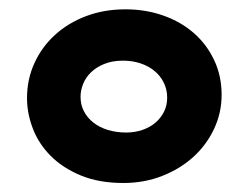

<svg xmlns="http://www.w3.org/2000/svg" viewBox="-20 -682 544 420"><path d="M250 -281.7Q196.3 -281.7 156.5 -298.3Q116.7 -314.9 90.6 -341.3Q64.5 -367.7 51.8 -400.9Q39.1 -434.1 39.1 -467.3Q39.1 -508.3 55.2 -543.7Q71.3 -579.1 100.1 -605.5Q128.9 -631.8 168.2 -646.7Q207.5 -661.6 254.4 -661.6Q298.8 -661.6 337.4 -647.9Q376 -634.3 404.3 -609.4Q432.6 -584.5 448.7 -550Q464.8 -515.6 464.8 -474.6Q464.8 -435.1 448.2 -399.9Q431.6 -364.7 402.8 -338.6Q374 -312.5 334.7 -297.1Q295.4 -281.7 250 -281.7ZM256.3 -392.1Q274.9 -392.1 291.3 -397.7Q307.6 -403.3 319.6 -413.3Q331.5 -423.3 338.6 -437.3Q345.7 -451.2 345.7 -468.3Q345.7 -486.3 338.1 -501.5Q330.6 -516.6 317.6 -527.1Q304.7 -537.6 287.1 -543.5Q269.5 -549.3 249 -549.3Q225.6 -549.3 208.3 -542.2Q190.9 -535.2 179.2 -523.9Q167.5 -512.7 161.9 -498.5Q156.2 -484.4 156.2 -470.2Q156.2 -452.6 163.8 -438.2Q171.4 -423.8 184.6 -413.6Q197.8 -403.3 216.1 -397.7Q234.4 -392.1 256.3 -392.1Z"/></svg>

Font: Hammersmith One
Style: Regular
Weight: 400
Designer: Nicole Fally
Foundry: Nicole Fally
Version: Version 1.002